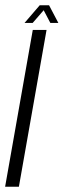

<svg xmlns="http://www.w3.org/2000/svg" viewBox="-46 -712 243 732"><path d="M-26.5 0H26L131.5 -598H79ZM47.5 -624.5H78.5L120.5 -673L146 -624.5H176.5L141 -692H105.5Z"/></svg>

Font: Anybody ExtraCondensed Light
Style: Italic
Weight: 300
Width: 2
Italic angle: -10°
Version: Version 1.113;gftools[0.9.25]